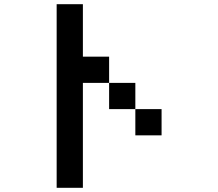

<svg xmlns="http://www.w3.org/2000/svg" viewBox="-20 -895 1040 915"><path d="M250 0V-875H375V-625H500V-500H375V0ZM500 -500H625V-375H500ZM625 -250V-375H750V-250Z"/></svg>

Font: GalmuriMono7 Regular
Style: Regular
Weight: 400
Designer: Lee Minseo (quiple)
Version: Version 2.399;hotconv 1.1.1;makeotfexe 2.6.0 DEVELOPMENT